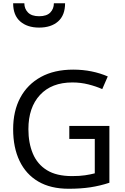

<svg xmlns="http://www.w3.org/2000/svg" viewBox="-20 -1153 768 1183"><path d="M407 -377H654V-27Q596 -8 537 1Q478 10 403 10Q292 10 216 -34.5Q140 -79 100.5 -161.5Q61 -244 61 -357Q61 -469 105 -551Q149 -633 231.5 -678.5Q314 -724 431 -724Q491 -724 544.5 -713Q598 -702 644 -682L610 -604Q572 -621 524.5 -633Q477 -645 426 -645Q298 -645 226.5 -568Q155 -491 155 -357Q155 -272 182.5 -206.5Q210 -141 269 -104.5Q328 -68 424 -68Q471 -68 504 -73Q537 -78 564 -85V-297H407ZM221 -983Q148 -983 104.5 -1021Q61 -1059 61 -1133H130Q130 -1099 152.5 -1076Q175 -1053 221 -1053Q268 -1053 290 -1076Q312 -1099 312 -1133H381Q381 -1059 338 -1021Q295 -983 221 -983Z"/></svg>

Font: Noto Sans Tifinagh Rhissa Ixa
Style: Regular
Weight: 400
Designer: JamraPatel
Foundry: JamraPatel LLC
Version: Version 2.006; ttfautohint (v1.8.4.7-5d5b)